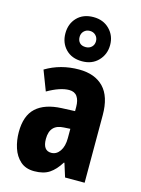

<svg xmlns="http://www.w3.org/2000/svg" viewBox="-127 -914 733 996"><g transform="rotate(15 240.0 -416.0)"><path d="M247 -560Q332 -560 379 -511.5Q426 -463 426 -363V0H321L298 -73H295Q269 -31 238 -10.5Q207 10 157 10Q111 10 82.5 -15.5Q54 -41 41 -81Q28 -121 28 -166Q28 -254 74.5 -296.5Q121 -339 211 -343L282 -346V-368Q282 -404 268 -424Q254 -444 225 -444Q177 -444 109 -405L68 -512Q148 -560 247 -560ZM248 -249Q173 -246 173 -168Q173 -105 218 -105Q246 -105 264 -131Q282 -157 282 -201V-251ZM249 -605Q194 -605 161.5 -638.5Q129 -672 129 -723Q129 -775 161.5 -808.5Q194 -842 249 -842Q302 -842 335.5 -808Q369 -774 369 -724Q369 -674 336 -639.5Q303 -605 249 -605ZM249 -681Q268 -681 280.5 -693Q293 -705 293 -724Q293 -743 280.5 -755.5Q268 -768 249 -768Q230 -768 217.5 -755.5Q205 -743 205 -724Q205 -705 216 -693Q227 -681 249 -681Z"/></g></svg>

Font: Noto Sans Tamil ExtraCondensed ExtraBold
Style: Regular
Weight: 800
Width: 2
Designer: Jelle Bosma - Monotype Design Team
Foundry: Monotype Imaging Inc.
Version: Version 2.004; ttfautohint (v1.8.4.7-5d5b)